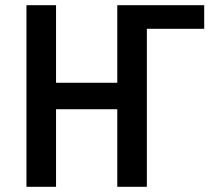

<svg xmlns="http://www.w3.org/2000/svg" viewBox="-20 -720 821 740"><path d="M82 0H196V-299H432V0H546V-609H767V-700H432V-401H196V-700H82Z"/></svg>

Font: Finlandica Medium
Style: Regular
Weight: 500
Designer: Niklas Ekholm, Juho Hiilivirta, Jaakko Suomalainen
Foundry: Helsinki Type Studio
Version: Version 2.000;Glyphs 3.2 (3202)